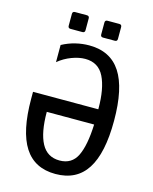

<svg xmlns="http://www.w3.org/2000/svg" viewBox="-133 -991 868 1092"><g transform="rotate(15 301.0 -445.0)"><path d="M170.4 -805.2Q155.8 -805.2 155.8 -819.8V-889.6Q155.8 -904.3 170.4 -904.3H240.2Q254.9 -904.3 254.9 -889.6V-819.8Q254.9 -805.2 240.2 -805.2ZM361.8 -805.2Q347.2 -805.2 347.2 -819.8V-889.6Q347.2 -904.3 361.8 -904.3H431.2Q445.8 -904.3 445.8 -889.6V-819.8Q445.8 -805.2 431.2 -805.2ZM300.3 14.2Q177.2 14.2 117.2 -79.1Q57.1 -172.4 57.1 -363.8V-404.3H441.4V-408.2Q441.4 -526.4 408 -594.2Q374.5 -662.1 296.4 -662.1Q259.3 -662.1 216.8 -646Q174.3 -629.9 139.6 -601.1V-702.1Q177.7 -722.7 217.8 -732.4Q257.8 -742.2 298.3 -742.2Q423.3 -742.2 484.1 -648.9Q544.9 -555.7 544.9 -364.3Q544.9 -173.3 484.6 -79.6Q424.3 14.2 300.3 14.2ZM303.2 -65.9Q375 -65.9 405.5 -128.2Q436 -190.4 440.9 -314.5H162.1Q162.1 -192.9 196.3 -129.4Q230.5 -65.9 303.2 -65.9Z"/></g></svg>

Font: Vazir Code Hack
Style: Code-Hack
Weight: 400
Foundry: DejaVu fonts team - Redesigned by Saber Rastikerdar
Version: Version 1.1.2